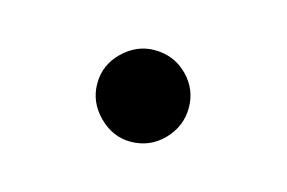

<svg xmlns="http://www.w3.org/2000/svg" viewBox="-34 -389 342 229"><g transform="rotate(15 136.5 -274.5)"><path d="M136 -218Q114 -218 97 -235Q80 -252 80 -275Q80 -298 97 -314.5Q114 -331 136 -331Q160 -331 176.5 -314.5Q193 -298 193 -275Q193 -252 176.5 -235Q160 -218 136 -218Z"/></g></svg>

Font: TikTok Sans 24pt Light
Style: Regular
Weight: 300
Version: Version 4.000